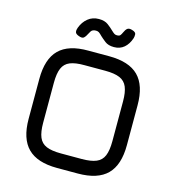

<svg xmlns="http://www.w3.org/2000/svg" viewBox="-124 -968 976 1072"><g transform="rotate(15 364.0 -432.0)"><path d="M304 0Q189.5 0 134.8 -54.8Q80 -109.5 80 -224V-455Q80 -570.5 135 -624.8Q190 -679 304 -678H424Q539 -678 593.5 -623.5Q648 -569 648 -454V-224Q648 -109.5 593.5 -54.8Q539 0 424 0ZM304 -84H424Q477.5 -84 508 -96.8Q538.5 -109.5 551.2 -140Q564 -170.5 564 -224V-454Q564 -507 551.2 -537.5Q538.5 -568 508 -581Q477.5 -594 424 -594H304Q251 -594.5 220.5 -582Q190 -569.5 177 -539Q164 -508.5 164 -455V-224Q164 -170.5 176.8 -140Q189.5 -109.5 220 -96.8Q250.5 -84 304 -84ZM436 -734Q403 -734 383.8 -749Q364.5 -764 353 -775Q340.5 -788 333.5 -792.5Q326.5 -797 316.5 -797Q295.5 -797 287.5 -784Q279.5 -771 277 -765.5Q270.5 -751.5 261.2 -743.2Q252 -735 231 -743Q211.5 -750 209.8 -761.2Q208 -772.5 213 -785.5Q226 -821 252.5 -842.5Q279 -864 315.5 -864Q349.5 -864 369.2 -849Q389 -834 401 -822Q414 -809.5 420.2 -805.8Q426.5 -802 435 -802Q449 -802 454.2 -808.2Q459.5 -814.5 465 -827Q472 -843 481.2 -850.8Q490.5 -858.5 509 -853Q532 -846.5 532.5 -833.5Q533 -820.5 530 -811Q518 -774.5 494.2 -754.2Q470.5 -734 436 -734Z"/></g></svg>

Font: Jura Light
Style: Bold
Weight: 700
Version: Version 5.104